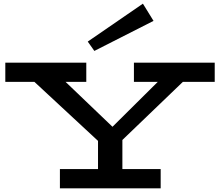

<svg xmlns="http://www.w3.org/2000/svg" viewBox="-20 -1028 1201 1048"><path d="M648 -264V-105H857V0H307V-105H515V-259L168 -581H9V-686H451V-581H338L594 -336L841 -581H711V-686H1152V-581H978ZM495 -750 818 -914 760 -1008 459 -801Z"/></svg>

Font: BioRhyme Expanded
Style: Bold
Weight: 700
Width: 7
Designer: Aoife Mooney
Foundry: Aoife Mooney Type
Version: Version 1.000